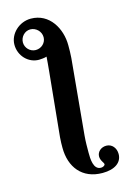

<svg xmlns="http://www.w3.org/2000/svg" viewBox="-136 -756 717 1050"><g transform="rotate(-15 223.0 -230.5)"><path d="M307 -424C309 -448 309 -472 309 -496C309 -589 254 -689 148 -689C81 -689 25 -635 25 -574C25 -511 74 -460 134 -460C143 -460 167 -462 178 -466C176 -444 174 -411 171 -385L135 -21C133 1 133 21 133 38C133 147 194 228 310 228C380 228 421 198 421 150C421 116 399 89 367 89C336 89 314 111 314 136C314 160 332 175 332 184C332 191 321 198 309 198C265 198 264 135 264 101C264 70 264 39 267 5ZM190 -573C190 -542 164 -516 131 -516C99 -516 73 -543 73 -574C73 -605 98 -633 130 -633C161 -633 190 -607 190 -573Z"/></g></svg>

Font: XITS
Style: Bold
Weight: 700
Designer: MicroPress Inc., with final additions and corrections provided by Coen Hoffman, Elsevier (retired)
Version: Version 1.107